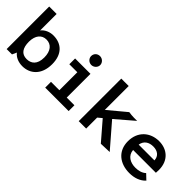

<svg xmlns="http://www.w3.org/2000/svg" viewBox="57 -1403 2138 2138"><g transform="rotate(45 1126.0 -334.0)"><path d="M311 12C428 12 531 -69 531 -239C531 -396 443 -475 317 -476C260 -477 201 -452 170 -410V-670H53V0H137L161 -53C194 -11 248 12 311 12ZM289 -78C208 -78 170 -133 170 -235C171 -332 218 -389 292 -389C368 -389 416 -332 416 -230C416 -118 357 -78 289 -78Z M844 -541C883 -541 916 -573 916 -610C916 -648 883 -680 844 -680C803 -680 773 -650 773 -610C773 -573 805 -541 844 -541ZM660 0H1029V-91H908V-465H666V-374H792V-91H660Z M1540 4 1675 -1 1434 -280 1646 -462H1593C1575 -462 1537 -465 1515 -469L1305 -294V-670H1188V0H1305V-173L1353 -213Z M1994 11C2072 11 2141 -12 2189 -64L2128 -122C2094 -90 2048 -79 1999 -79C1921 -79 1850 -116 1843 -201H2202C2203 -214 2204 -234 2204 -248C2204 -397 2104 -476 1980 -476C1841 -476 1733 -384 1733 -229C1733 -76 1844 11 1994 11ZM1845 -287C1856 -357 1909 -388 1975 -388C2044 -388 2091 -352 2093 -287Z"/></g></svg>

Font: Inconsolata SemiExpanded
Style: Bold
Weight: 700
Width: 6
Monospace: yes
Designer: Raph Levien, Cyreal, Brenton Simpson
Foundry: Raph Levien, Cyreal, Google
Version: Version 3.100